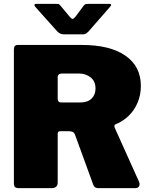

<svg xmlns="http://www.w3.org/2000/svg" viewBox="-20 -975 779 995"><path d="M701 -32Q706 -19 700.5 -9.5Q695 0 683 0H489Q468 0 462 -21L368 -279Q362 -295 337 -295H291Q284 -295 281.5 -290.5Q279 -286 279 -284V-29Q279 0 246 0H78Q63 0 57.5 -6Q52 -12 52 -25V-719Q52 -742 71 -742H405Q550 -742 630 -686.5Q710 -631 710 -530Q710 -483 693 -443Q676 -403 646.5 -374.5Q617 -346 579 -331Q569 -327 575 -312L701 -32ZM396 -444Q434 -444 454.5 -464Q475 -484 475 -516Q475 -554 449.5 -574Q424 -594 390 -594H302Q279 -594 279 -574V-465Q279 -444 296 -444H396ZM414 -946Q419 -953 425.5 -954Q432 -955 441 -955H546Q565 -955 548 -937L437 -810Q432 -805 426 -801Q420 -797 409 -797H314Q300 -797 292 -801Q284 -805 277 -812L165 -937Q158 -945 158.5 -950Q159 -955 168 -955H267Q277 -955 282 -954.5Q287 -954 293 -946L339 -891Q351 -876 357 -877Q363 -878 373 -891Z"/></svg>

Font: Libre Franklin Black
Style: Regular
Weight: 900
Designer: Pablo Impallari, Rodrigo Fuenzalida, Nhung Nguyen
Foundry: Impallari Type
Version: Version 3.000